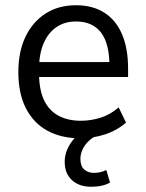

<svg xmlns="http://www.w3.org/2000/svg" viewBox="-20 -519 556 733"><path d="M287 9Q214 9 161 -20Q108 -49 79 -105.5Q50 -162 50 -244Q50 -321 77 -378Q104 -435 153.5 -467Q203 -499 270 -499Q334 -499 378.5 -470.5Q423 -442 446 -388Q469 -334 469 -257V-225H112V-282H415L398 -265Q398 -353 365.5 -395Q333 -437 270 -437Q227 -437 195.5 -415.5Q164 -394 146.5 -353.5Q129 -313 129 -254V-241Q129 -178 147.5 -138Q166 -98 202 -78Q238 -58 289 -58Q326 -58 363.5 -69.5Q401 -81 433 -109L461 -51Q427 -21 381 -6Q335 9 287 9ZM328 194Q282 194 254.5 168.5Q227 143 227 99Q227 60 251.5 25Q276 -10 318 -33L346 0Q330 8 316.5 21.5Q303 35 295 52Q287 69 287 88Q287 115 301.5 128Q316 141 339 141Q350 141 362 138.5Q374 136 386 130L400 178Q386 186 368 190Q350 194 328 194Z"/></svg>

Font: Nunito Sans 10pt SemiCondensed
Style: Regular
Weight: 400
Width: 4
Designer: Vernon Adams
Foundry: Vernon Adams
Version: Version 3.101;gftools[0.9.27]